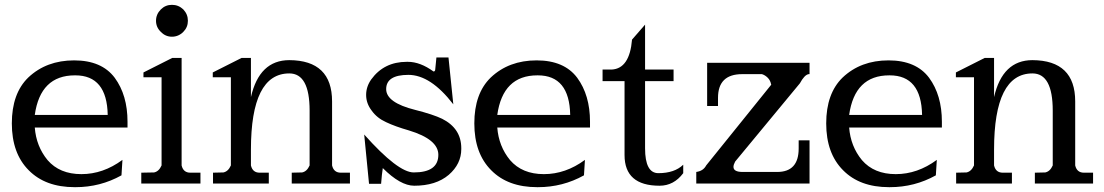

<svg xmlns="http://www.w3.org/2000/svg" viewBox="-20 -760 4572 795"><path d="M124 -284Q147 -448 290 -448H292Q423 -448 426 -284ZM487 -98Q407 -39 317 -39Q227 -39 177 -97Q130 -154 124 -232H508V-256Q508 -366 455 -438Q401 -510 287 -510Q172 -510 97 -439Q29 -373 29 -249Q29 -125 99 -55Q168 15 289 15Q291 15 293 15Q395 15 483 -34Z M732 -520H693L574 -460V-440H649V-75Q638 -50 618 -46L565 -45V0H810V-45H768Q739 -45 732 -75ZM626 -674Q626 -647 646 -628Q665 -608 692 -608Q719 -608 739 -628Q758 -647 758 -674Q758 -701 739 -721Q719 -740 692 -740Q665 -740 646 -721Q626 -701 626 -674Z M1019 -520H980L861 -460V-440H936V-75Q925 -50 905 -46L862 -45V0H1093V-45H1055Q1026 -45 1019 -75V-140Q1019 -456 1178 -456Q1262 -456 1262 -302V-75Q1251 -50 1231 -46L1188 -45V0H1429V-45H1391Q1362 -45 1355 -75V-340Q1355 -510 1178 -511Q1054 -511 1019 -358Z M1693 -46Q1628 -46 1488 -203L1508 1H1558Q1561 -39 1565 -64Q1638 9 1695 9Q1785 9 1838 -36Q1890 -81 1890 -143V-146Q1890 -228 1811 -268Q1774 -286 1699 -305Q1579 -335 1579 -391Q1579 -450 1671 -450Q1763 -450 1857 -328L1837 -522H1787L1782 -471Q1781 -464 1775 -464Q1720 -504 1669 -504Q1669 -504 1668 -504Q1666 -504 1664 -504Q1570 -504 1517 -431Q1496 -401 1496 -367Q1496 -332 1519 -302Q1541 -271 1579 -254Q1617 -236 1673 -220Q1795 -183 1795 -119Q1795 -46 1693 -46Z M2039 -284Q2062 -448 2205 -448H2207Q2338 -448 2341 -284ZM2402 -98Q2322 -39 2232 -39Q2142 -39 2092 -97Q2045 -154 2039 -232H2423V-256Q2423 -366 2370 -438Q2316 -510 2202 -510Q2087 -510 2012 -439Q1944 -373 1944 -249Q1944 -125 2014 -55Q2083 15 2204 15Q2206 15 2208 15Q2310 15 2398 -34Z M2711 9Q2770 9 2809 -43V-78Q2773 -43 2706 -43Q2651 -43 2651 -146V-424H2769V-472H2651V-658L2597 -596Q2587 -476 2513 -472H2475V-424H2566V-118Q2566 9 2711 9Z M3292 -415Q3311 -450 3328 -453H3332V-500H2908V-321H2953V-355Q2953 -453 3053 -453H3135Q3148 -449 3159 -438Q3170 -427 3173 -410H3174L2904 -75Q2892 -52 2863 -48V0H3332V-179H3287V-145Q3287 -48 3198 -48H3055Q3017 -48 3017 -69Q3017 -78 3024 -91Z M3496 -284Q3519 -448 3662 -448H3664Q3795 -448 3798 -284ZM3859 -98Q3779 -39 3689 -39Q3599 -39 3549 -97Q3502 -154 3496 -232H3880V-256Q3880 -366 3827 -438Q3773 -510 3659 -510Q3544 -510 3469 -439Q3401 -373 3401 -249Q3401 -125 3471 -55Q3540 15 3661 15Q3663 15 3665 15Q3767 15 3855 -34Z M4096 -520H4057L3938 -460V-440H4013V-75Q4002 -50 3982 -46L3939 -45V0H4170V-45H4132Q4103 -45 4096 -75V-140Q4096 -456 4255 -456Q4339 -456 4339 -302V-75Q4328 -50 4308 -46L4265 -45V0H4506V-45H4468Q4439 -45 4432 -75V-340Q4432 -510 4255 -511Q4131 -511 4096 -358Z"/></svg>

Font: Sawarabi Mincho
Style: Regular
Weight: 400
Version: Version 1.082; ttfautohint (v1.8.4.7-5d5b)